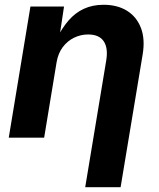

<svg xmlns="http://www.w3.org/2000/svg" viewBox="-20 -568 657 792"><path d="M213.4 -311 162.1 0H16.1L105.5 -541H244.1L223.6 -404.8L212.4 -405.3Q234.9 -451.2 262.5 -483.2Q290 -515.1 325.9 -531.7Q361.8 -548.3 407.2 -548.3Q463.9 -548.3 503.7 -523.7Q543.5 -499 561.3 -452.9Q579.1 -406.7 568.4 -342.8L477.5 204.1H331.5L418 -317.4Q426.8 -369.1 408 -397.5Q389.2 -425.8 343.3 -425.8Q313 -425.8 285.4 -412.4Q257.8 -398.9 238.8 -373.5Q219.7 -348.1 213.4 -311Z"/></svg>

Font: Inter 17pt
Style: Bold Italic
Weight: 700
Italic angle: -9.3988°
Version: Version 4.001;git-66647c0bb